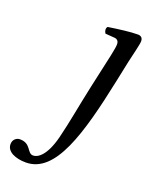

<svg xmlns="http://www.w3.org/2000/svg" viewBox="-201 -502 595 765"><g transform="rotate(20 96.5 -120.0)"><path d="M251 -320C260 -360 271 -402 271 -415C271 -429 263 -436 250 -436C218 -436 173 -430 126 -423C119 -415 121 -404 127 -395L167 -392C179 -391 185 -382 185 -372C185 -363 183 -349 177 -321L145 -176C124 -79 114 -16 96 56C74 142 40 160 22 160C-5 160 0 117 -49 117C-62 117 -78 127 -78 148C-78 180 -40 196 4 196C129 196 182 9 233 -234Z"/></g></svg>

Font: Libertinus Serif
Style: Italic
Weight: 400
Italic angle: -12°
Designer: Philipp H. Poll, Khaled Hosny
Foundry: Caleb Maclennan
Version: Version 7.050;RELEASE